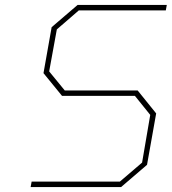

<svg xmlns="http://www.w3.org/2000/svg" viewBox="-20 -757 695 777"><path d="M104 0 108 -22H465L555 -99L588 -292L526 -369H231L156 -461L189 -647L294 -737H655L651 -715H299L210 -638L179 -468L242 -391H537L612 -298L575 -90L470 0Z"/></svg>

Font: Tomorrow Thin
Style: Italic
Weight: 250
Italic angle: -10°
Designer: Tony de Marco, Monica Rizzolli
Foundry: Just in Type
Version: Version 2.002